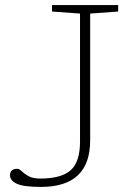

<svg xmlns="http://www.w3.org/2000/svg" viewBox="-20 -727 526 757"><path d="M335.5 -173.5Q335.5 10 141.5 10Q73.5 10 46.5 -2.5Q19.5 -15 19.5 -36Q19.5 -61.5 48.5 -61.5Q56 -61.5 65.5 -52Q75 -42.5 92 -32.8Q109 -23 138.5 -23Q222 -23 258.8 -56Q295.5 -89 295.5 -168.5V-673.5L185 -681.5V-707H446V-681.5L335.5 -673.5Z"/></svg>

Font: Newsreader 6pt ExtraLight
Style: Regular
Weight: 275
Designer: Hugues Gentile
Foundry: Production Type
Version: Version 1.003; ttfautohint (v1.8.3)